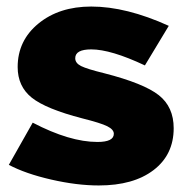

<svg xmlns="http://www.w3.org/2000/svg" viewBox="-20 -557 567 587"><path d="M282 10Q215 10 136.5 -8Q58 -26 7 -53L80 -182Q193 -123 278 -123Q328 -123 328 -148Q328 -161 308 -171Q288 -181 232 -195Q120 -224 77 -258.5Q34 -293 34 -352Q34 -433 97.5 -485Q161 -537 259 -537Q366 -537 496 -478L423 -357Q319 -406 259 -406Q210 -406 210 -379Q210 -364 228 -355Q246 -346 299 -333Q420 -302 465.5 -266Q511 -230 511 -165Q511 -84 449.5 -37Q388 10 282 10Z"/></svg>

Font: Raleway
Style: Heavy
Weight: 900
Designer: Matt McInerney, Pablo Impallari, Rodrigo Fuenzalida
Foundry: Matt McInerney, Pablo Impallari, Rodrigo Fuenzalida
Version: Version 2.001